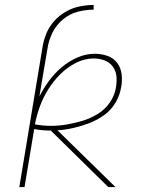

<svg xmlns="http://www.w3.org/2000/svg" viewBox="-20 -755 616 775"><path d="M58 0H79L118 -234Q150 -228 185 -228L417 0H446L212 -229Q244 -231 276.5 -238.5Q309 -246 340.5 -258Q372 -270 400.5 -290.5Q429 -311 446.5 -341Q464 -371 469 -403Q474 -429 471 -455Q468 -481 453 -501Q438 -521 413.5 -529.5Q389 -538 363 -538Q327 -538 292.5 -523Q258 -508 229 -483.5Q200 -459 178 -429Q156 -399 139 -366L172 -561Q177 -593 192 -623.5Q207 -654 234 -676.5Q261 -699 293.5 -707.5Q326 -716 358 -716V-735Q330 -735 301 -729Q272 -723 245 -707.5Q218 -692 197.5 -668.5Q177 -645 166 -617Q155 -589 151 -561ZM186 -247Q153 -247 121 -253Q128 -290 141 -325.5Q154 -361 174.5 -394Q195 -427 223 -455Q251 -483 286 -501Q321 -519 358 -519Q381 -519 401.5 -511.5Q422 -504 435 -486.5Q448 -469 450 -447Q452 -425 448 -402Q443 -370 423.5 -341.5Q404 -313 374.5 -295Q345 -277 313.5 -267.5Q282 -258 250 -252.5Q218 -247 186 -247Z"/></svg>

Font: Iosevka Sparkle Thin
Style: Italic
Weight: 100
Italic angle: -9°
Designer: Belleve Invis
Foundry: Belleve Invis
Version: Version 4.5.0; ttfautohint (v1.8.3)